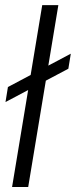

<svg xmlns="http://www.w3.org/2000/svg" viewBox="-20 -748 303 768"><path d="M213.4 -727.5 92.8 0H28.3L148.9 -727.5ZM2 -339.8 11.7 -399.9 263.2 -533.2 253.4 -473.1Z"/></svg>

Font: Inter 24pt Light
Style: Italic
Weight: 300
Italic angle: -9.3988°
Designer: Rasmus Andersson
Foundry: rsms
Version: Version 4.001;git-66647c0bb